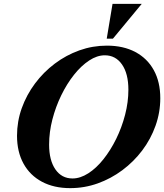

<svg xmlns="http://www.w3.org/2000/svg" viewBox="-20 -960 849 993"><path d="M343 13Q259 13 197 -20Q135 -53 101.5 -114Q68 -175 68 -258Q68 -332 92.5 -400.5Q117 -469 161 -528Q205 -587 263.5 -631Q322 -675 390.5 -699.5Q459 -724 533 -724Q618 -724 680 -691Q742 -658 775.5 -597Q809 -536 809 -452Q809 -379 784.5 -310Q760 -241 716 -182.5Q672 -124 613 -80Q554 -36 485.5 -11.5Q417 13 343 13ZM355 -37Q395 -37 436.5 -63.5Q478 -90 515 -136.5Q552 -183 581 -242Q610 -301 627 -366.5Q644 -432 644 -496Q644 -579 611 -626.5Q578 -674 522 -674Q482 -674 441 -647Q400 -620 363 -573.5Q326 -527 297 -467.5Q268 -408 251 -342.5Q234 -277 234 -212Q234 -131 266.5 -84Q299 -37 355 -37ZM532 -760 562 -940H713L564 -760Z"/></svg>

Font: Baskervville
Style: Bold Italic
Weight: 700
Italic angle: -18°
Version: Version 1.100